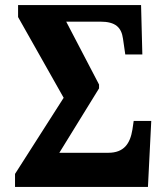

<svg xmlns="http://www.w3.org/2000/svg" viewBox="-20 -734 614 754"><path d="M39 0H561L574 -259H505L500 -225C491 -170 467 -134 405 -134H213L369 -387V-402L240 -649H374C434 -649 457 -626 463 -582L472 -520H539L534 -714H51V-667L230 -350L39 -51Z"/></svg>

Font: Noto Serif Condensed ExtraBold
Style: Regular
Weight: 800
Width: 3
Designer: Monotype Design Team
Foundry: Monotype Imaging Inc.
Version: Version 2.013